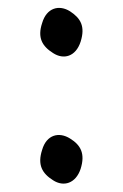

<svg xmlns="http://www.w3.org/2000/svg" viewBox="-20 -482 304 474"><path d="M111 -351C137 -334 167 -342 179 -379C191 -417 179 -437 153 -454C126 -471 95 -463 84 -425C72 -389 84 -368 111 -351ZM111 -37C137 -20 167 -29 179 -65C191 -103 179 -124 153 -140C126 -157 95 -150 84 -112C72 -75 84 -54 111 -37Z"/></svg>

Font: Noto Sans Gunjala Gondi Semibold
Style: Regular
Weight: 400
Designer: Ek Type
Foundry: Ek Type
Version: Version 1.004